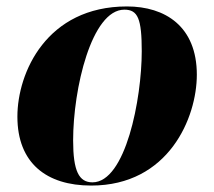

<svg xmlns="http://www.w3.org/2000/svg" viewBox="-20 -566 664 596"><path d="M263 10C504 10 591 -201 591 -334C591 -484 493 -546 374 -546C125 -546 34 -341 34 -204C34 -60 124 10 263 10ZM267 0C225 0 207 -35 207 -130C207 -290 264 -536 366 -536C408 -536 420 -508 420 -407C420 -259 370 0 267 0Z"/></svg>

Font: Noto Serif Display ExtraBold
Style: Italic
Weight: 800
Italic angle: -12°
Designer: Monotype Design Team
Foundry: Monotype Imaging Inc.
Version: Version 2.009